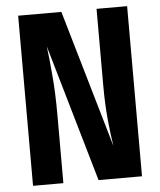

<svg xmlns="http://www.w3.org/2000/svg" viewBox="-53 -786 693 832"><g transform="rotate(-5 293.5 -370.0)"><path d="M531 -740H398V-407Q398 -323 405 -253Q412 -184 419 -142L245 -740H57V0H189V-296Q189 -397 182 -471Q176 -544 169 -597L342 0H531Z"/></g></svg>

Font: Glow Sans SC Compressed
Style: Bold
Weight: 700
Width: 2
Designer: Ryoko NISHIZUKA (kana, bopomofo & ideographs); Paul D. Hunt (Latin, Greek & Cyrillic); Sandoll Communications, Soo-young
Version: Version 0.93